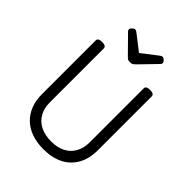

<svg xmlns="http://www.w3.org/2000/svg" viewBox="-312 -1304 1486 1486"><g transform="rotate(45 431.5 -560.5)"><path d="M434 19Q362 19 305 -1Q248 -21 208 -59Q168 -97 146.5 -151Q125 -205 125 -273V-863Q125 -877 136 -883.5Q147 -890 169 -890Q191 -890 202 -883.5Q213 -877 213 -863V-273Q213 -209 239.5 -162.5Q266 -116 315.5 -91Q365 -66 434 -66Q502 -66 550 -91Q598 -116 624 -162.5Q650 -209 650 -273V-863Q650 -877 661 -883.5Q672 -890 694 -890Q738 -890 738 -863V-273Q738 -182 701.5 -116.5Q665 -51 597 -16Q529 19 434 19ZM581 -1140Q591 -1140 603.5 -1128.5Q616 -1117 616 -1106Q616 -1104 615.5 -1100Q615 -1096 610 -1090L475 -951Q468 -945 459.5 -938Q451 -931 431 -931Q412 -931 403.5 -938Q395 -945 389 -951L252 -1090Q247 -1096 246.5 -1100Q246 -1104 246 -1106Q246 -1117 259 -1128.5Q272 -1140 281 -1140Q288 -1140 293.5 -1136.5Q299 -1133 306 -1128L431 -1031L556 -1128Q564 -1133 569 -1136.5Q574 -1140 581 -1140Z"/></g></svg>

Font: Playwrite AT
Style: Regular
Weight: 400
Designer: Veronika Burian, José Scaglione
Foundry: TypeTogether
Version: Version 1.002